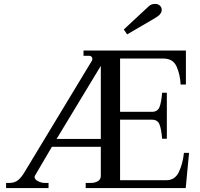

<svg xmlns="http://www.w3.org/2000/svg" viewBox="-20 -957 1018 977"><path d="M610 -807 725 -914Q726 -915 738 -926Q750 -937 769 -937Q785 -937 794 -928Q803 -919 803 -907Q803 -884 769 -865L627 -782ZM11 -26H26Q56 -26 74 -42Q92 -58 109 -88L447 -647Q450 -652 450 -657Q450 -663 446 -668Q442 -673 436 -673H405V-700H926V-527H899Q897 -576 879 -617.5Q861 -659 812 -659H591V-388H753Q782 -388 791.5 -412Q801 -436 805 -485H829V-251H805Q801 -300 791.5 -324Q782 -348 753 -348H591V-40H827Q870 -40 890 -81.5Q910 -123 916 -179H942L925 0H416V-26H439Q463 -26 478 -35Q493 -44 493 -62V-210H244L159 -65Q156 -61 156 -56Q156 -44 173.5 -35Q191 -26 209 -26H227V0H11ZM493 -250V-622L268 -250Z"/></svg>

Font: TavirajRegular
Style: Regular
Weight: 400
Designer: Katatrad Team
Foundry: CadsonDemak
Version: Version 1.000